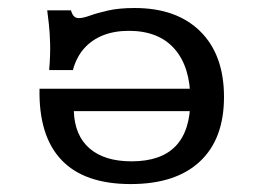

<svg xmlns="http://www.w3.org/2000/svg" viewBox="-20 -446 655 477"><path d="M304.7 11.3Q189.6 11.3 132.7 -48.6Q75.8 -108.6 78.2 -225.6H487.6L488.4 -169.9H163.4Q165.6 -109 202.7 -77.1Q239.8 -45.2 306.8 -45.2Q380.2 -45.2 416.5 -83.2Q452.9 -121.2 452.9 -197.8Q452.9 -280.1 413.4 -324.8Q373.9 -369.4 300.2 -369.4Q264 -369.4 235.9 -358.2Q207.8 -347 188.9 -325.6Q170 -304.3 161.1 -272H102.2Q105.3 -309.8 104.5 -337.9Q103.7 -365.9 101.4 -386.1Q99.1 -406.3 97.3 -420.4H156.2Q159.4 -409.9 163.9 -405.5Q168.4 -401 175.7 -401Q186.3 -401 204.2 -407.5Q222.1 -413.9 249.1 -420Q276.1 -426.1 314.6 -426.1Q419.1 -426.1 477.8 -367.8Q536.5 -309.5 536.5 -205.1Q536.5 -100.6 476.5 -44.7Q416.5 11.3 304.7 11.3Z"/></svg>

Font: Playfair 5pt SemiExpanded Light
Style: Regular
Weight: 300
Width: 6
Designer: Claus Eggers Sørensen
Foundry: Claus Eggers Sørensen
Version: Version 2.203